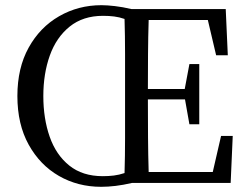

<svg xmlns="http://www.w3.org/2000/svg" viewBox="-20 -705 955 740"><path d="M147 -335Q147 -248 171.5 -178Q196 -108 247 -67Q298 -26 376 -26Q399 -26 419 -28.5Q439 -31 460 -38Q462 -103 462 -173Q462 -243 462 -312V-359Q462 -427 462 -497Q462 -567 460 -632Q440 -639 420 -641.5Q400 -644 377 -644Q300 -644 248.5 -602.5Q197 -561 172 -491Q147 -421 147 -335ZM710 -226 693 -322H550V-320Q550 -248 550.5 -177.5Q551 -107 553 -42H800L832 -181H877L869 0H489Q455 8 425.5 11.5Q396 15 370 15Q280 15 207 -27Q134 -69 90.5 -147.5Q47 -226 47 -335Q47 -443 90.5 -521.5Q134 -600 208 -642.5Q282 -685 371 -685Q393 -685 423 -681.5Q453 -678 487 -670H850L858 -492H813L781 -628H553Q551 -564 550.5 -495.5Q550 -427 550 -362H692L710 -458H748V-226Z"/></svg>

Font: Source Serif 4 Subhead
Style: Regular
Weight: 400
Designer: Frank Grießhammer
Foundry: Adobe Systems Incorporated
Version: Version 4.004;hotconv 1.0.117;makeotfexe 2.5.65602